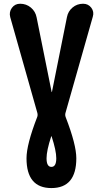

<svg xmlns="http://www.w3.org/2000/svg" viewBox="-20 -750 540 1001"><path d="M273.4 75.2Q273.4 35.2 249 -39.1Q249 -40 248 -40Q247.1 -40 247.1 -39.1Q222.7 35.2 222.7 75.2Q222.7 120.1 248 120.1Q273.4 120.1 273.4 75.2ZM463.9 -663.1 321.3 -161.1Q318.4 -150.4 322.3 -139.6Q377.9 3.9 377.9 75.2Q377.9 230.5 248 230.5Q118.2 230.5 118.2 75.2Q118.2 3.9 173.8 -139.6Q177.7 -149.4 174.8 -161.1L33.2 -661.1Q26.4 -687.5 42 -709Q57.6 -730.5 85 -730.5Q117.2 -730.5 141.1 -710.4Q165 -690.4 170.9 -659.2L249 -271.5Q249 -270.5 250 -270Q251 -269.5 251 -271.5L329.1 -661.1Q335 -691.4 358.4 -710.9Q381.8 -730.5 413.1 -730.5Q440.4 -730.5 456.1 -709.5Q471.7 -688.5 463.9 -663.1Z"/></svg>

Font: Rounded-X Mgen+ 1m bold
Style: Bold
Weight: 700
Designer: [Source Han Sans]
Ryoko NISHIZUKA  (kana & ideographs); Paul D. Hunt (Latin, Greek & Cyrillic); Wenlong ZHANG  (bopomofo
Version: Version 1.059.20150602